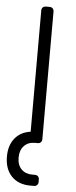

<svg xmlns="http://www.w3.org/2000/svg" viewBox="-61 -732 391 983"><g transform="rotate(5 134.5 -240.0)"><path d="M153 0H138Q104 0 83 22Q62 44 62 82Q62 120 83 141.5Q104 163 138 163H153Q163 163 169 169Q175 175 175 185V198Q175 208 169 214Q163 220 153 220H134Q73 220 37.5 183Q2 146 2 82Q2 24 31.5 -12Q61 -48 112 -55V-678Q112 -688 118 -694Q124 -700 134 -700H153Q163 -700 169 -694Q175 -688 175 -678V-22Q175 -12 169 -6Q163 0 153 0Z"/></g></svg>

Font: Rubik
Style: Regular
Weight: 300
Designer: Hubert & Fischer
Foundry: Hubert & Fischer
Version: Version 1.100